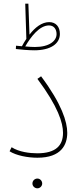

<svg xmlns="http://www.w3.org/2000/svg" viewBox="-20 -851 440 1042"><path d="M166 -578C254 -578 305 -613 305 -667C305 -706 283 -731 247 -731C207 -731 170 -702 140 -663L134 -831H117L123 -640C114 -627 106 -613 99 -600C89 -601 78 -602 67 -603L66 -585C89 -582 137 -578 166 -578ZM246 -713C273 -713 287 -692 287 -666C287 -629 248 -596 170 -596C155 -596 138 -597 117 -599C147 -651 194 -713 246 -713ZM32 -30C68 -7 130 5 183 5C313 5 345 -66 345 -130C345 -190 315 -287 203 -437L183 -423C296 -271 322 -184 322 -130C322 -63 285 -19 182 -19C142 -19 83 -26 43 -52ZM183 171C197 171 209 159 209 145C209 130 197 118 183 118C168 118 156 130 156 145C156 159 168 171 183 171Z"/></svg>

Font: Noto Sans Arabic UI Th
Style: Regular
Weight: 100
Designer: Monotype Design Team, Nadine Chahine and Nizar Qandah
Foundry: Monotype Imaging Inc.
Version: Version 2.010